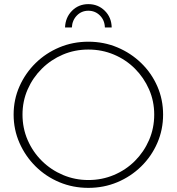

<svg xmlns="http://www.w3.org/2000/svg" viewBox="-20 -906 856 930"><path d="M408 -704Q483 -704 548.5 -676.5Q614 -649 664 -600.5Q714 -552 742 -488Q770 -424 770 -351Q770 -278 742 -213.5Q714 -149 664 -100Q614 -51 548.5 -23.5Q483 4 408 4Q333 4 267.5 -23.5Q202 -51 152.5 -100Q103 -149 74.5 -213.5Q46 -278 46 -351Q46 -424 74.5 -488Q103 -552 152.5 -600.5Q202 -649 267.5 -676.5Q333 -704 408 -704ZM408 -666Q342 -666 284.5 -641.5Q227 -617 183 -573.5Q139 -530 114 -473Q89 -416 89 -351Q89 -285 114 -227.5Q139 -170 183 -126.5Q227 -83 285 -58.5Q343 -34 408 -34Q474 -34 532 -58.5Q590 -83 633.5 -126.5Q677 -170 702 -227.5Q727 -285 727 -351Q727 -416 702 -473Q677 -530 633.5 -573.5Q590 -617 532 -641.5Q474 -666 408 -666ZM328 -773H295Q297 -822 329 -854Q361 -886 408 -886Q455 -886 487.5 -854Q520 -822 521 -773H488Q487 -808 464 -831Q441 -854 408 -854Q375 -854 352.5 -831Q330 -808 328 -773Z"/></svg>

Font: Alexandria ExtraLight
Style: Regular
Weight: 250
Designer: Mohamed Gaber
Foundry: Kief Type Foundry
Version: Version 5.100